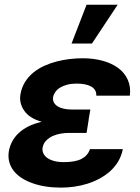

<svg xmlns="http://www.w3.org/2000/svg" viewBox="-20 -806 610 835"><path d="M18.5 -148.4Q22.4 -170.5 32.8 -190.3Q43.3 -210.2 60.9 -226.9Q78.5 -243.6 103.5 -256.2Q128.6 -268.8 161.6 -276.3Q107.2 -291.9 84.9 -325.3Q62.5 -358.3 68.9 -395.6Q74.2 -426.1 89 -449.6Q103.7 -473 125 -490.4Q146.3 -507.8 172.6 -519.7Q198.9 -531.6 227.3 -538.9Q255.7 -546.2 284.4 -549.4Q313.2 -552.6 339.5 -552.6Q387.4 -552.6 427.2 -541.5Q467 -530.5 494.7 -509.8Q522.4 -489 535.9 -458.6Q549.4 -428.3 544.7 -389.9H398.8Q399.5 -403.4 393.6 -413.4Q387.8 -423.3 376.6 -429.7Q365.4 -436.1 349.3 -439.3Q333.1 -442.5 313.2 -442.5Q290.5 -442.5 272.4 -437.7Q254.3 -432.9 241.3 -424.9Q228.3 -416.9 220.7 -406.1Q213.1 -395.2 210.9 -383.5Q207.4 -359 229.6 -344.3Q251.8 -329.5 295.8 -329.5H372.9L365.4 -285.9H365.8L356.5 -228H279.1Q263.1 -228 244.5 -225Q225.9 -221.9 209.3 -214.5Q192.8 -207 180.6 -194.4Q168.3 -181.8 165.1 -163Q163.4 -150.9 168.3 -139.6Q173.3 -128.2 184.8 -119.7Q196.4 -111.2 214.7 -106Q233 -100.9 257.5 -100.9Q307.9 -100.9 335 -115.2Q362.2 -129.6 371.1 -157.3H514.2Q508.2 -127.5 493.6 -103.3Q479 -79.2 458.3 -60.7Q437.5 -42.3 412.1 -28.8Q386.7 -15.3 359 -6.7Q331.3 1.8 302.6 5.9Q273.8 9.9 246.4 9.9Q209.9 9.9 179 5.1Q148.1 0.4 120.4 -9.6Q93.4 -19.2 72.6 -33Q51.8 -46.9 38.5 -64.5Q25.2 -82 19.9 -103.2Q14.6 -124.3 18.5 -148.4ZM291.2 -616.8 356.5 -785.5H491.8L380 -616.8Z"/></svg>

Font: Inter P
Style: Bold Italic
Weight: 700
Italic angle: 9.39999°
Designer: Rasmus Andersson
Foundry: rsms
Version: Version 3.018;git-588b23468